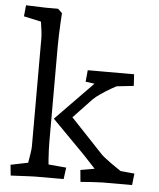

<svg xmlns="http://www.w3.org/2000/svg" viewBox="-54 -805 711 858"><g transform="rotate(5 301.5 -376.5)"><path d="M26 5 21 -43 133 -66 93 -29Q95 -37 98.5 -57Q102 -77 105.5 -99.5Q109 -122 109 -134V-618Q109 -631 106.5 -651.5Q104 -672 100.5 -694Q97 -716 94 -731L133 -685L23 -709L28 -759L117 -756H172L191 -738Q190 -723 188.5 -696.5Q187 -670 186 -641Q185 -612 185 -588V-164Q185 -125 188 -84Q191 -43 194 -25L157 -62L270 -52L263 0H136Q126 0 107 1Q88 2 66.5 3Q45 4 26 5ZM339 6 334 -47 397 -58 343 -116 196 -265 388 -462 398 -432 323 -442 328 -494Q341 -494 355.5 -494Q370 -494 384 -494Q398 -494 407 -494H536L539 -442L429 -430L478 -442Q464 -435 440.5 -421.5Q417 -408 395 -393Q373 -378 361 -366L255 -254V-303L422 -126Q427 -120 440 -110Q453 -100 469.5 -88Q486 -76 503.5 -64.5Q521 -53 534 -44L480 -61L576 -52L570 0H439Q425 0 393.5 2Q362 4 339 6Z"/></g></svg>

Font: Andada Pro
Style: Regular
Weight: 400
Designer: Carolina Giovagnoli
Foundry: Huerta Tipografica
Version: Version 3.003